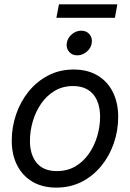

<svg xmlns="http://www.w3.org/2000/svg" viewBox="-20 -854 600 886"><path d="M239.7 11.7Q175.8 11.7 129.9 -15.4Q84 -42.5 59.1 -91.3Q34.2 -140.1 34.2 -205.1Q34.2 -267.1 54.2 -325.9Q74.2 -384.8 111.8 -431.4Q149.4 -478 202.1 -505.6Q254.9 -533.2 319.8 -533.2Q383.8 -533.2 429.9 -505.9Q476.1 -478.5 500.7 -429.2Q525.4 -379.9 525.4 -314.5Q525.4 -252 505.4 -193.4Q485.4 -134.8 447.5 -88.4Q409.7 -42 357.2 -15.1Q304.7 11.7 239.7 11.7ZM242.2 -64.5Q291 -64.5 328.1 -86.4Q365.2 -108.4 390.6 -145.3Q416 -182.1 429 -226.6Q441.9 -271 441.9 -315.9Q441.9 -358.9 427.7 -390.6Q413.6 -422.4 386 -439.7Q358.4 -457 317.4 -457Q270 -457 232.9 -435.1Q195.8 -413.1 170.4 -376.5Q145 -339.8 131.6 -294.9Q118.2 -250 118.2 -203.6Q118.2 -140.1 149.4 -102.3Q180.7 -64.5 242.2 -64.5ZM336.4 -598.6Q312.5 -598.6 298.6 -615.2Q284.7 -631.8 288.1 -655.3Q292 -679.2 311.5 -695.8Q331.1 -712.4 355 -712.4Q378.9 -712.4 393.1 -695.8Q407.2 -679.2 403.3 -655.3Q399.9 -631.8 380.1 -615.2Q360.4 -598.6 336.4 -598.6ZM521.5 -834 510.3 -772H240.2L252 -834Z"/></svg>

Font: Inter 28pt
Style: Italic
Weight: 400
Italic angle: -9.3988°
Designer: Rasmus Andersson
Foundry: rsms
Version: Version 4.001;git-66647c0bb